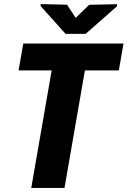

<svg xmlns="http://www.w3.org/2000/svg" viewBox="-20 -925 628 945"><path d="M420.9 -710.9 297.4 0H133.8L257.3 -710.9ZM587.9 -710.9 564.9 -578.6H71.3L94.7 -710.9ZM310.1 -901.9 352.5 -836.9 418.9 -901.4 555.7 -904.3V-894L401.4 -758.3H302.7L180.2 -895L179.7 -904.8Z"/></svg>

Font: Roboto Condensed Black
Style: Italic
Weight: 900
Italic angle: -12°
Designer: Christian Robertson
Foundry: Google
Version: Version 3.008; 2023